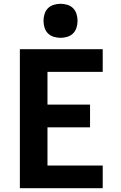

<svg xmlns="http://www.w3.org/2000/svg" viewBox="-20 -995 640 1015"><path d="M85 0V-735H523V-615H231V-442H456V-322H231V-120H523V0ZM300 -795Q282 -795 264 -800.5Q246 -806 233.5 -818.5Q221 -831 215.5 -849Q210 -867 210 -885Q210 -903 215.5 -921Q221 -939 233.5 -951.5Q246 -964 264 -969.5Q282 -975 300 -975Q318 -975 336 -969.5Q354 -964 366.5 -951.5Q379 -939 384.5 -921Q390 -903 390 -885Q390 -867 384.5 -849Q379 -831 366.5 -818.5Q354 -806 336 -800.5Q318 -795 300 -795Z"/></svg>

Font: Iosevka Aile Heavy
Style: Regular
Weight: 900
Designer: Belleve Invis
Foundry: Belleve Invis
Version: Version 31.1.0; ttfautohint (v1.8.4)